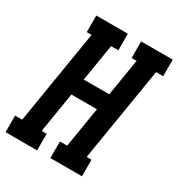

<svg xmlns="http://www.w3.org/2000/svg" viewBox="-193 -849 894 964"><g transform="rotate(30 254.5 -367.5)"><path d="M-18 0V-96H23L112 -639H84V-735H267V-639H225L190 -425H338L373 -639H344V-735H527V-639H486L397 -96H425V0H242V-96H284L322 -329H174L136 -96H165V0Z"/></g></svg>

Font: Iosevka Curly Slab
Style: Bold Italic
Weight: 700
Italic angle: -9°
Monospace: yes
Designer: Belleve Invis
Foundry: Belleve Invis
Version: Version 22.1.2; ttfautohint (v1.8.4)